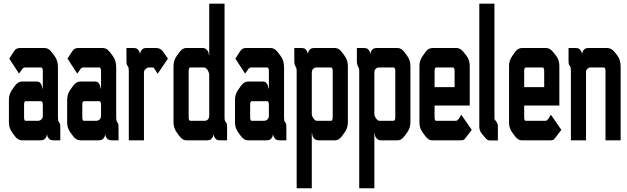

<svg xmlns="http://www.w3.org/2000/svg" viewBox="-20 -760 3395 1040"><path d="M110.4 -192.4V-125Q110.4 -105.5 119.1 -105.5H182.6Q196.3 -105.5 203.1 -112.3Q211.9 -120.1 211.9 -132.8V-192.4Q211.9 -211.9 202.1 -211.9H119.1Q110.4 -211.9 110.4 -192.4ZM98.6 0Q77.1 0 60.5 -22.5L46.9 -41Q28.3 -66.4 28.3 -95.7V-219.7Q28.3 -250 45.9 -274.4L60.5 -294.9Q77.1 -318.4 99.6 -318.4H176.8Q188.5 -318.4 192.9 -315.4Q197.3 -312.5 203.1 -303.7Q208 -295.9 210 -280.3H211.9V-375Q211.9 -394.5 202.1 -394.5H115.2Q106.4 -394.5 99.6 -384.8L83 -361.3L30.3 -442.4L50.8 -474.6Q59.6 -488.3 65.4 -493.2Q75.2 -500 89.8 -500H221.7Q243.2 -500 260.7 -476.6L275.4 -457Q293.9 -432.6 293.9 -395.5V-127Q293.9 -112.3 294.9 -108.4Q295.9 -104.5 300.3 -97.7Q304.7 -90.8 305.7 -86.4Q306.6 -82 306.6 -68.4V0H271.5Q254.9 0 248 -5.9Q235.4 -18.6 235.4 -30.3H233.4Q233.4 -16.6 220.7 -5.9Q213.9 0 197.3 0Z M425.8 -192.4V-125Q425.8 -105.5 434.6 -105.5H498Q511.7 -105.5 518.6 -112.3Q527.3 -120.1 527.3 -132.8V-192.4Q527.3 -211.9 517.6 -211.9H434.6Q425.8 -211.9 425.8 -192.4ZM414.1 0Q392.6 0 376 -22.5L362.3 -41Q343.8 -66.4 343.8 -95.7V-219.7Q343.8 -250 361.3 -274.4L376 -294.9Q392.6 -318.4 415 -318.4H492.2Q503.9 -318.4 508.3 -315.4Q512.7 -312.5 518.6 -303.7Q523.4 -295.9 525.4 -280.3H527.3V-375Q527.3 -394.5 517.6 -394.5H430.7Q421.9 -394.5 415 -384.8L398.4 -361.3L345.7 -442.4L366.2 -474.6Q375 -488.3 380.9 -493.2Q390.6 -500 405.3 -500H537.1Q558.6 -500 576.2 -476.6L590.8 -457Q609.4 -432.6 609.4 -395.5V-127Q609.4 -112.3 610.4 -108.4Q611.3 -104.5 615.7 -97.7Q620.1 -90.8 621.1 -86.4Q622.1 -82 622.1 -68.4V0H586.9Q570.3 0 563.5 -5.9Q550.8 -18.6 550.8 -30.3H548.8Q548.8 -16.6 536.1 -5.9Q529.3 0 512.7 0Z M701.2 -500Q717.8 -500 724.6 -494.1Q737.3 -481.4 737.3 -469.7H739.3Q739.3 -481.4 752 -494.1Q758.8 -500 775.4 -500H827.1Q850.6 -500 866.2 -476.6L889.6 -442.4L834 -360.4L816.4 -387.7Q812.5 -394.5 807.6 -394.5H787.1Q778.3 -394.5 774.4 -390.6L765.6 -382.8Q759.8 -377.9 759.8 -366.2V0H677.7V-372.1Q677.7 -386.7 676.8 -391.1Q675.8 -395.5 671.4 -402.3Q667 -409.2 666 -413.1Q665 -417 665 -430.7V-500Z M989.3 0Q968.8 0 952.1 -22.5L938.5 -41Q919.9 -66.4 919.9 -97.7V-402.3Q919.9 -433.6 938.5 -459L952.1 -477.5Q968.8 -500 988.3 -500H1079.1Q1096.7 -500 1107.4 -480.5Q1111.3 -473.6 1111.3 -461.9H1113.3V-740.2H1196.3V-127.9Q1196.3 -111.3 1197.3 -109.4Q1198.2 -105.5 1203.1 -98.6Q1207 -92.8 1208.5 -89.8Q1210 -86.9 1210 -69.3V0H1173.8Q1157.2 0 1150.4 -5.9Q1137.7 -18.6 1137.7 -30.3H1135.7Q1135.7 -18.6 1123 -5.9Q1116.2 0 1099.6 0ZM1085.9 -394.5H1011.7Q1002 -394.5 1002 -375V-125Q1002 -105.5 1011.7 -105.5H1088.9Q1098.6 -105.5 1106.4 -113.3Q1113.3 -120.1 1113.3 -134.8V-357.4Q1112.3 -368.2 1104.5 -380.9Q1094.7 -394.5 1085.9 -394.5Z M1335 -192.4V-125Q1335 -105.5 1343.8 -105.5H1407.2Q1420.9 -105.5 1427.7 -112.3Q1436.5 -120.1 1436.5 -132.8V-192.4Q1436.5 -211.9 1426.8 -211.9H1343.8Q1335 -211.9 1335 -192.4ZM1323.2 0Q1301.8 0 1285.2 -22.5L1271.5 -41Q1252.9 -66.4 1252.9 -95.7V-219.7Q1252.9 -250 1270.5 -274.4L1285.2 -294.9Q1301.8 -318.4 1324.2 -318.4H1401.4Q1413.1 -318.4 1417.5 -315.4Q1421.9 -312.5 1427.7 -303.7Q1432.6 -295.9 1434.6 -280.3H1436.5V-375Q1436.5 -394.5 1426.8 -394.5H1339.8Q1331.1 -394.5 1324.2 -384.8L1307.6 -361.3L1254.9 -442.4L1275.4 -474.6Q1284.2 -488.3 1290 -493.2Q1299.8 -500 1314.5 -500H1446.3Q1467.8 -500 1485.4 -476.6L1500 -457Q1518.6 -432.6 1518.6 -395.5V-127Q1518.6 -112.3 1519.5 -108.4Q1520.5 -104.5 1524.9 -97.7Q1529.3 -90.8 1530.3 -86.4Q1531.2 -82 1531.2 -68.4V0H1496.1Q1479.5 0 1472.7 -5.9Q1460 -18.6 1460 -30.3H1458Q1458 -16.6 1445.3 -5.9Q1438.5 0 1421.9 0Z M1794.9 -500Q1815.4 -500 1832 -477.5L1845.7 -459Q1864.3 -433.6 1864.3 -402.3V-97.7Q1864.3 -66.4 1845.7 -41L1832 -22.5Q1815.4 0 1795.9 0H1703.1Q1685.5 0 1674.8 -19.5Q1670.9 -26.4 1670.9 -38.1H1668.9V259.8H1586.9V-381.8Q1586.9 -388.7 1580.1 -401.4Q1574.2 -412.1 1574.2 -424.8V-500H1610.4Q1627 -500 1633.8 -494.1Q1646.5 -481.4 1646.5 -469.7H1648.4Q1648.4 -483.4 1661.1 -494.1Q1668 -500 1684.6 -500ZM1696.3 -105.5H1772.5Q1782.2 -105.5 1782.2 -125V-375Q1782.2 -394.5 1772.5 -394.5H1693.4Q1683.6 -394.5 1675.8 -386.7Q1668.9 -379.9 1668.9 -365.2V-142.6Q1668.9 -131.8 1677.7 -119.1Q1687.5 -105.5 1696.3 -105.5Z M2133.8 -500Q2154.3 -500 2170.9 -477.5L2184.6 -459Q2203.1 -433.6 2203.1 -402.3V-97.7Q2203.1 -66.4 2184.6 -41L2170.9 -22.5Q2154.3 0 2134.8 0H2042Q2024.4 0 2013.7 -19.5Q2009.8 -26.4 2009.8 -38.1H2007.8V259.8H1925.8V-381.8Q1925.8 -388.7 1918.9 -401.4Q1913.1 -412.1 1913.1 -424.8V-500H1949.2Q1965.8 -500 1972.7 -494.1Q1985.4 -481.4 1985.4 -469.7H1987.3Q1987.3 -483.4 2000 -494.1Q2006.8 -500 2023.4 -500ZM2035.2 -105.5H2111.3Q2121.1 -105.5 2121.1 -125V-375Q2121.1 -394.5 2111.3 -394.5H2032.2Q2022.5 -394.5 2014.6 -386.7Q2007.8 -379.9 2007.8 -365.2V-142.6Q2007.8 -131.8 2016.6 -119.1Q2026.4 -105.5 2035.2 -105.5Z M2478.5 -138.7 2535.2 -56.6 2507.8 -20.5Q2495.1 -3.9 2494.1 -3.9Q2486.3 0 2478.5 0H2319.3Q2300.8 0 2284.2 -22.5L2269.5 -42Q2252 -65.4 2252 -95.7V-404.3Q2252 -432.6 2269.5 -457L2284.2 -477.5Q2299.8 -500 2322.3 -500H2453.1Q2473.6 -500 2491.2 -477.5L2506.8 -458Q2524.4 -435.5 2524.4 -403.3V-188.5H2334V-125Q2334 -105.5 2342.8 -105.5H2450.2Q2456.1 -105.5 2464.8 -116.2Q2467.8 -120.1 2478.5 -138.7ZM2442.4 -288.1V-375Q2442.4 -394.5 2433.6 -394.5H2342.8Q2334 -394.5 2334 -375V-288.1Z M2576.2 -74.2V-740.2H2658.2V-117.2V-115.2Q2658.2 -114.3 2669.9 -98.6Q2676.8 -88.9 2676.8 -76.2V1H2641.6Q2626 1 2620.1 -2.9Q2614.3 -6.8 2609.4 -12.7L2591.8 -33.2Q2583 -43 2579.1 -54.7Q2576.2 -65.4 2576.2 -74.2Z M2963.9 -138.7 3020.5 -56.6 2993.2 -20.5Q2980.5 -3.9 2979.5 -3.9Q2971.7 0 2963.9 0H2804.7Q2786.1 0 2769.5 -22.5L2754.9 -42Q2737.3 -65.4 2737.3 -95.7V-404.3Q2737.3 -432.6 2754.9 -457L2769.5 -477.5Q2785.2 -500 2807.6 -500H2938.5Q2959 -500 2976.6 -477.5L2992.2 -458Q3009.8 -435.5 3009.8 -403.3V-188.5H2819.3V-125Q2819.3 -105.5 2828.1 -105.5H2935.5Q2941.4 -105.5 2950.2 -116.2Q2953.1 -120.1 2963.9 -138.7ZM2927.7 -288.1V-375Q2927.7 -394.5 2918.9 -394.5H2828.1Q2819.3 -394.5 2819.3 -375V-288.1Z M3269.5 -500Q3292 -500 3309.6 -477.5L3324.2 -459Q3341.8 -436.5 3341.8 -397.5V0H3259.8V-375Q3259.8 -394.5 3251 -394.5H3174.8Q3169.9 -394.5 3161.1 -386.7Q3154.3 -379.9 3154.3 -373V0H3072.3V-374Q3072.3 -388.7 3071.3 -393.1Q3070.3 -397.5 3065.9 -403.8Q3061.5 -410.2 3060.5 -414.6Q3059.6 -418.9 3059.6 -433.6V-500H3095.7Q3112.3 -500 3119.1 -494.1Q3131.8 -481.4 3131.8 -469.7H3133.8Q3133.8 -483.4 3146.5 -494.1Q3153.3 -500 3169.9 -500Z"/></svg>

Font: Vancouver Drive
Style: Bold
Weight: 700
Designer: Valery Zaveryaev
Foundry: Cyreal (www.cyreal.org)
Version: Version 1.01